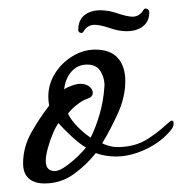

<svg xmlns="http://www.w3.org/2000/svg" viewBox="-20 -416 426 449"><path d="M84 13Q61 13 47.5 1.5Q34 -10 34 -34Q34 -72 53.5 -106.5Q73 -141 95 -169Q94 -174 93.5 -179.5Q93 -185 93 -190Q93 -219 108.5 -244Q124 -269 149.5 -284.5Q175 -300 203 -300Q238 -300 255.5 -280.5Q273 -261 273 -226Q273 -189 255.5 -150.5Q238 -112 219 -81Q224 -78 234.5 -75Q245 -72 253 -72Q288 -72 313.5 -84.5Q339 -97 374 -129Q379 -134 382 -134Q386 -134 386 -127Q386 -119 379 -111Q357 -84 321 -67Q285 -50 251 -50Q239 -50 227 -52Q215 -54 204 -58Q182 -30 152 -8.5Q122 13 84 13ZM192 -94Q204 -118 213 -149Q222 -180 224 -212Q226 -229 216.5 -247Q207 -265 184 -265Q162 -265 147.5 -249Q133 -233 130 -207Q137 -212 148.5 -216Q160 -220 168 -220Q181 -220 189 -213.5Q197 -207 197 -199Q197 -189 184 -185Q172 -181 158.5 -170Q145 -159 139 -150Q147 -134 162 -119Q177 -104 192 -94ZM108 -16Q118 -16 133 -26.5Q148 -37 161.5 -50Q175 -63 181 -71Q167 -79 147.5 -97Q128 -115 117 -128Q111 -121 104 -104.5Q97 -88 92 -70Q87 -52 87 -40Q87 -16 108 -16ZM171 -339Q163 -339 163 -346Q163 -369 177.5 -380.5Q192 -392 215 -392Q234 -392 254 -385Q278 -377 290 -377Q307 -377 317 -395L320 -396Q326 -396 329 -390Q330 -367 315 -355Q300 -343 276 -343Q258 -343 238 -350Q214 -358 202 -358Q183 -358 174 -340Z"/></svg>

Font: Corinthia
Style: Bold
Weight: 700
Designer: Robert E. Leuschke
Foundry: Robert E. Leuschke
Version: Version 1.013; ttfautohint (v1.8.3)